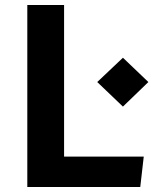

<svg xmlns="http://www.w3.org/2000/svg" viewBox="-20 -750 660 770"><path d="M89.5 0H542.5L556.5 -122H237V-730H89.5ZM473 -322.5 575 -421 473 -518.5 370 -421Z"/></svg>

Font: Monaspace Krypton
Style: Bold
Weight: 700
Designer: Riley Cran & the Lettermatic Team
Foundry: Lettermatic
Version: Version 1.200 (Monaspace Krypton)